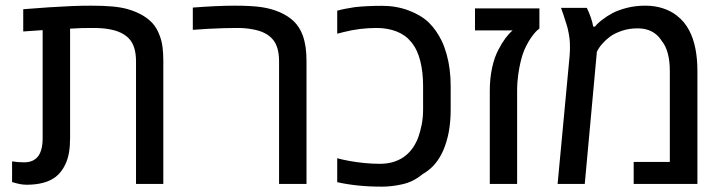

<svg xmlns="http://www.w3.org/2000/svg" viewBox="-20 -661 2613 690"><path d="M75.7 2.9Q64 2.9 51.3 0.5Q38.6 -2 23.4 -6.8V-81.1Q44.4 -77.6 66.4 -77.6Q100.1 -77.6 116.7 -99.1Q133.3 -120.6 133.3 -165V-552.7Q115.7 -551.8 98.1 -550.3Q80.6 -548.8 63.5 -547.9V-627.9Q113.3 -631.8 157 -634.8Q200.7 -637.7 238 -639.2Q275.4 -640.6 307.1 -640.6Q352.5 -640.6 384 -637.7Q415.5 -634.8 438.7 -628.2Q461.9 -621.6 482.4 -611.3Q509.3 -597.7 526.9 -578.9Q544.4 -560.1 554.7 -530.8Q561.5 -512.7 564.2 -491Q566.9 -469.2 566.9 -443.4V0H468.8V-440.4Q468.8 -495.1 444.1 -521.7Q419.4 -548.3 371.1 -556.2Q349.1 -560.5 312.5 -560.5Q295.4 -560.5 275.1 -560.1Q254.9 -559.6 231.9 -558.1V-165Q231.9 -136.7 228 -113.3Q224.1 -89.8 214.8 -70.3Q201.7 -42.5 180.2 -25.4Q161.6 -11.2 135.5 -4.2Q109.4 2.9 75.7 2.9Z M982.9 0V-440.9Q982.9 -494.6 958.7 -521.2Q934.6 -547.9 887.2 -555.7Q875.5 -558.1 861.8 -559.3Q848.1 -560.5 832.5 -560.5Q812.5 -560.5 784.4 -559.8Q756.3 -559.1 726.8 -557.4Q697.3 -555.7 672.9 -553.7V-633.8Q717.3 -637.2 754.6 -638.9Q792 -640.6 822.8 -640.6Q884.3 -640.6 920.2 -635.3Q956.1 -629.9 986.3 -616.7Q1016.1 -603.5 1036.1 -584.2Q1056.2 -564.9 1067.9 -534.2Q1075.2 -513.2 1078.4 -491Q1081.5 -468.8 1081.5 -440.9V0Z M1353.5 9.8Q1305.7 9.8 1266.1 5.6Q1226.6 1.5 1191.9 -6.3V-92.3Q1209.5 -87.4 1234.6 -82.8Q1259.8 -78.1 1288.6 -75.2Q1317.4 -72.3 1344.7 -72.3Q1375 -72.3 1398.7 -80.6Q1422.4 -88.9 1438.5 -102.5Q1454.1 -115.2 1465.6 -132.8Q1477.1 -150.4 1483.4 -168.5Q1490.2 -187 1495.4 -212.6Q1500.5 -238.3 1500.5 -266.6V-352.5Q1500.5 -401.9 1490.2 -442.6Q1480 -483.4 1457.5 -510.3Q1437 -535.6 1404.8 -548.1Q1372.6 -560.5 1333 -560.5Q1303.7 -560.5 1273.9 -556.9Q1244.1 -553.2 1213.4 -545.4Q1206.1 -543.5 1200.4 -542Q1194.8 -540.5 1191.9 -540V-622.6Q1207.5 -627 1221.7 -629.6Q1235.8 -632.3 1254.9 -635.3Q1276.4 -637.7 1301 -638.9Q1325.7 -640.1 1353 -640.1Q1404.3 -640.1 1449 -623.3Q1493.7 -606.4 1521.5 -579.6Q1535.2 -565.9 1546.6 -549.6Q1558.1 -533.2 1567.4 -514.2Q1578.1 -491.2 1585.2 -465.6Q1592.3 -439.9 1595.9 -411.9Q1599.6 -383.8 1599.6 -352.1V-266.6Q1599.6 -224.1 1593 -188Q1586.4 -151.9 1572.8 -120.1Q1560.5 -92.3 1542.5 -71Q1524.4 -49.8 1498 -34.7Q1465.8 -7.8 1427 1Q1388.2 9.8 1353.5 9.8Z M1740.2 0V-335Q1740.2 -378.9 1748.5 -417.5Q1756.8 -456.1 1772 -483.9Q1783.7 -506.3 1796.1 -523.2Q1808.6 -540 1822.3 -551.8H1687V-630.9H1918.5V-558.6Q1907.2 -550.3 1897.5 -537.8Q1887.7 -525.4 1879.4 -511.2Q1871.1 -497.1 1864.7 -482.4Q1856.4 -462.9 1851.1 -439.7Q1845.7 -416.5 1842.8 -396Q1840.8 -382.8 1839.6 -367.4Q1838.4 -352.1 1838.4 -335V0Z M1983.9 0 2026.9 -458.5Q2027.8 -469.2 2028.1 -477.5Q2028.3 -485.8 2028.3 -493.7Q2028.3 -509.3 2026.6 -523.4Q2024.9 -537.6 2021 -554.7Q2020 -560.5 2016.4 -571.8Q2012.7 -583 2009.3 -594Q2005.9 -605 2004.4 -609.4Q2002.4 -615.2 2000.2 -621.1Q1998 -627 1996.1 -632.8H2088.9Q2097.7 -614.3 2103.5 -597.4Q2109.4 -580.6 2111.8 -565.4H2118.7Q2125 -575.2 2144 -589.8Q2163.1 -604.5 2182.1 -614.3Q2201.2 -624.5 2232.2 -632.6Q2263.2 -640.6 2298.8 -640.6Q2333.5 -640.6 2361.8 -631.3Q2390.1 -622.1 2411.1 -606Q2425.8 -594.7 2437.3 -581.1Q2448.7 -567.4 2457 -551.3Q2471.7 -523.4 2479 -486.8Q2486.3 -450.2 2486.3 -405.8V0H2257.3V-79.1H2387.2V-405.8Q2387.2 -441.4 2379.9 -469Q2372.6 -496.6 2357.9 -514.2Q2349.6 -527.8 2337.4 -537.8Q2325.2 -547.9 2308.6 -553.5Q2292 -559.1 2270.5 -559.1Q2240.7 -559.1 2214.8 -550.3Q2189 -541.5 2172.9 -529.8Q2157.2 -518.1 2145 -504.4Q2132.8 -490.7 2125 -475.1L2081.5 0Z"/></svg>

Font: Open Sans Medium
Style: Regular
Weight: 500
Designer: Monotype Design Team
Foundry: Monotype Imaging Inc.
Version: Version 3.000